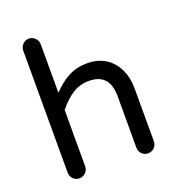

<svg xmlns="http://www.w3.org/2000/svg" viewBox="-132 -825 858 936"><g transform="rotate(-20 297.5 -356.5)"><path d="M76.2 -39.1V-672.9Q76.2 -691.4 89.4 -705.1Q102.5 -718.8 121.1 -718.8Q139.6 -718.8 153.3 -705.1Q167 -691.4 167 -672.9V-420.9Q207 -463.9 250 -486.3Q293 -508.8 347.7 -508.8Q401.4 -508.8 442.4 -483.4Q481.4 -458 502.4 -414.1Q523.4 -370.1 523.4 -316.4V-39.1Q523.4 -20.5 509.8 -7.3Q496.1 5.9 477.5 5.9Q459 5.9 445.8 -7.3Q432.6 -20.5 432.6 -39.1V-306.6Q432.6 -424.8 326.2 -424.8Q279.3 -424.8 241.7 -401.4Q204.1 -377.9 167 -332V-39.1Q167 -20.5 153.3 -7.3Q139.6 5.9 121.1 5.9Q102.5 5.9 89.4 -7.3Q76.2 -20.5 76.2 -39.1Z"/></g></svg>

Font: jf-openhuninn-2.1
Style: Regular
Weight: 400
Designer: [Kosugi Maru]
Designed by MOTOYA      

[Varela Round]
Joe Prince (Latin component); Avraham Cornfeld (Hebrew component)
Foundry: justfont Co., Ltd.
Version: 2.1